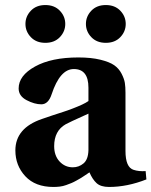

<svg xmlns="http://www.w3.org/2000/svg" viewBox="-20 -730 601 762"><path d="M342.5 -582.5Q321 -605 321 -635Q321 -665 342.5 -687.5Q364 -710 400 -710Q436 -710 457.5 -687.5Q479 -665 479 -635Q479 -605 457.5 -582.5Q436 -560 400 -560Q364 -560 342.5 -582.5ZM102.5 -582.5Q81 -605 81 -635Q81 -665 102.5 -687.5Q124 -710 160 -710Q196 -710 217.5 -687.5Q239 -665 239 -635Q239 -605 217.5 -582.5Q196 -560 160 -560Q124 -560 102.5 -582.5ZM41 -133Q41 -222 147 -258Q158 -262 186.5 -271.5Q215 -281 231 -286Q247 -291 269 -299.5Q291 -308 306 -315Q321 -322 331 -329V-382Q331 -456 273 -456Q218 -456 185 -356Q172 -316 144 -316Q117 -316 85.5 -332.5Q54 -349 54 -379Q54 -430 119 -466Q184 -502 291 -502Q342 -502 378.5 -493Q415 -484 433.5 -471Q452 -458 462.5 -437.5Q473 -417 475.5 -401Q478 -385 478 -362V-131Q478 -66 510 -56Q531 -49 558 -51L561 -18Q485 12 413 12Q380 12 363.5 -3Q347 -18 335 -46Q332 -44 319.5 -35.5Q307 -27 302 -24Q297 -21 284.5 -14Q272 -7 263.5 -3.5Q255 0 242.5 4.5Q230 9 217.5 10.5Q205 12 192 12Q120 12 80.5 -30.5Q41 -73 41 -133ZM195 -150Q195 -112 216.5 -89Q238 -66 269 -66Q293 -66 311.5 -81.5Q330 -97 331 -134V-279Q249 -242 241 -237Q195 -211 195 -150Z"/></svg>

Font: Heuristica
Style: Bold
Weight: 700
Version: Version 1.0.2